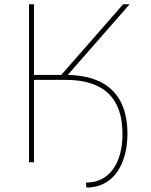

<svg xmlns="http://www.w3.org/2000/svg" viewBox="-20 -747 693 884"><path d="M113.6 -727.3H136.4V-402H262.1L546.9 -727.3H576.7L291.9 -402Q359.7 -400.9 411.2 -383Q462.7 -365.1 497.3 -330.8Q532 -296.5 549.5 -246.3Q567.1 -196 566.8 -130Q566.8 -100.1 562.3 -70.3Q557.9 -40.5 548.3 -13.1Q538.7 14.2 523.8 37.8Q508.9 61.4 487.9 78.8Q467 96.2 439.6 106.4Q412.3 116.5 377.8 116.5L375.7 93.8Q454.5 93.8 499.3 33.4Q544 -27 544 -130.7Q543.7 -379.3 282.7 -379.3H136.4V0H113.6Z"/></svg>

Font: Inter P Thin
Style: Regular
Weight: 100
Designer: Rasmus Andersson
Foundry: rsms
Version: Version 3.018;git-588b23468